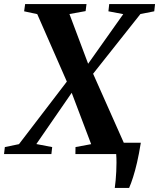

<svg xmlns="http://www.w3.org/2000/svg" viewBox="-48 -763 788 951"><path d="M520.5 168Q523 151 524.8 130.2Q526.5 109.5 527.8 87.2Q529 65 529 42.5Q529 20 527.5 0L490 -56H649.5Q640.5 0 630.8 42Q621 84 611.2 114.5Q601.5 145 591.5 168ZM-28 0 -24 -34.5 46 -49 292 -370.5 382 -438 562.5 -693 489 -707 493 -743H720L716 -707L647.5 -693.5L405 -387.5L315.5 -315.5L132 -49.5L210.5 -34.5L206.5 0ZM325.5 0 326 -34.5 403.5 -49 305 -309 285 -354.5 136.5 -693 71.5 -707 76.5 -743H380.5L376 -708L296 -693.5L390.5 -442L411.5 -401.5L568 -49.5L637 -34.5L633 0Z"/></svg>

Font: Merriweather 72pt
Style: Bold Italic
Weight: 700
Italic angle: -7.8°
Version: Version 2.101